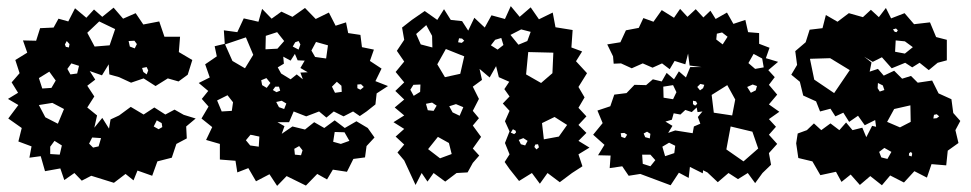

<svg xmlns="http://www.w3.org/2000/svg" viewBox="-20 -575 3171 627"><path d="M278 -1 247 15 223 -10 190 13 177 -25 127 -16 113 -65 76 -60 83 -97 40 -113 51 -157 7 -188 40 -232 6 -252 39 -272 18 -306 44 -336 30 -379 69 -403 55 -443 98 -442 111 -483 155 -485 171 -514 203 -505 225 -548 262 -517 287 -544 314 -520 351 -550 382 -514 423 -532 448 -495 500 -505 517 -455H568L564 -405L608 -379L593 -331L563 -309L528 -319L488 -294L449 -319L408 -305L369 -323L337 -332L335 -365L313 -329L273 -343L291 -315L265 -295L288 -260L265 -224L297 -198L288 -158L314 -190L336 -155L341 -185L369 -198L407 -226L449 -201L484 -224L520 -201L550 -217L580 -200L619 -188L588 -162L590 -123L556 -105L541 -60L494 -48L477 -1L429 -18L416 14L390 -7L352 22ZM356 -480 304 -505 265 -468 289 -423 338 -427ZM427 -431 419 -442 400 -441 404 -423 420 -417ZM207 -431 198 -441 192 -430 195 -422 205 -420ZM238 -360 213 -368 200 -350 210 -332 232 -335ZM459 -356 444 -353 448 -340 459 -332 464 -345ZM141 -341 107 -320 118 -286 148 -288 162 -312ZM189 -219 151 -239 107 -232 128 -192 169 -171ZM508 -173 492 -182 482 -162 498 -153 510 -160ZM310 -124 281 -126 271 -106 284 -93 302 -97ZM182 -100 158 -115 144 -96V-72L175 -70Z M916 0 885 32 860 -6 816 17 791 -26 755 -12 749 -50 698 -54V-105L653 -118L673 -160L638 -188L661 -227L639 -252L660 -278L629 -304L665 -322L650 -365L688 -391L681 -424L714 -432L711 -476L755 -470L776 -515L824 -504L836 -546L867 -514L899 -537L935 -520L976 -549L1011 -513L1054 -534L1076 -491L1110 -502L1117 -467L1157 -461L1162 -421L1201 -413L1188 -376L1226 -351L1206 -310L1247 -294L1210 -270L1206 -234L1177 -211L1155 -196L1133 -211L1102 -195L1070 -211L1046 -191L1022 -211L980 -195L939 -211L924 -176H886L909 -163L900 -138L935 -162L976 -152L1006 -176L1039 -157L1073 -182L1106 -157L1144 -179L1181 -157L1203 -126L1177 -98L1172 -61L1134 -56L1113 -14L1067 -21L1048 11L1016 -7L979 31ZM908 -441 885 -470 848 -458 847 -414 886 -416ZM807 -396 783 -453 715 -430 739 -376 780 -352ZM955 -441 944 -437 936 -423 955 -413 961 -430ZM1051 -427 1012 -438 997 -410 1009 -389 1045 -384ZM929 -316 949 -332 969 -316 961 -338 985 -339 961 -353 975 -377 952 -378 943 -399 929 -377 905 -390 907 -367 887 -355 898 -335ZM850 -320 833 -313 836 -297 851 -288 863 -304ZM1095 -295 1080 -308 1064 -292 1074 -272 1096 -275ZM1159 -300 1147 -299V-287L1157 -282L1168 -291ZM891 -292H879L871 -281L883 -274L895 -279ZM723 -264 689 -247 704 -211 737 -213 741 -241ZM900 -246 882 -242 891 -225 908 -219 915 -237ZM1105 -143 1073 -144 1068 -112 1093 -105 1121 -115ZM827 -129 798 -135 783 -117 797 -100 825 -96ZM957 -98 941 -89 943 -70 963 -68 968 -84Z M1300 -51 1278 -77 1300 -103 1272 -129 1300 -154 1265 -176 1300 -198 1269 -224 1300 -250 1271 -278 1300 -306 1272 -340 1300 -374 1276 -409 1300 -445 1293 -485 1325 -510 1367 -539 1408 -510 1430 -545 1452 -510 1489 -506 1509 -475 1529 -517 1563 -485 1585 -525 1629 -513 1648 -555 1677 -520 1713 -551 1740 -512 1785 -534 1794 -486 1850 -477 1846 -420 1881 -407 1861 -375 1897 -336 1869 -291 1889 -257 1869 -223 1895 -195 1869 -167 1895 -141 1869 -115 1905 -93 1869 -71 1882 -32 1848 -10 1808 20 1768 -10 1743 25 1717 -10 1675 16 1644 -23 1628 -46 1644 -71 1629 -108 1644 -146 1629 -179 1644 -213 1622 -237 1644 -260 1627 -284 1643 -308 1609 -323 1600 -359 1579 -322 1546 -350 1554 -314 1524 -292 1544 -252 1524 -213 1544 -189 1524 -165 1551 -128 1524 -90 1545 -67 1524 -43 1507 -12 1471 -10 1434 18 1396 -10 1376 18 1357 -10 1337 29ZM1391 -458 1372 -493 1339 -464 1354 -430 1392 -420ZM1713 -471 1682 -479 1647 -461 1673 -429 1702 -441ZM1617 -451 1597 -445 1583 -427 1605 -413 1624 -428ZM1489 -449 1479 -450 1476 -437 1488 -435 1496 -442ZM1496 -391 1436 -415 1408 -365 1433 -323 1483 -334ZM1787 -403 1705 -405 1698 -332 1747 -304 1784 -336ZM1353 -299 1330 -298 1320 -282 1331 -262 1352 -275ZM1391 -240 1371 -236 1377 -215 1396 -213 1406 -230ZM1469 -235 1447 -228 1458 -208 1481 -197 1493 -225ZM1791 -193 1750 -173 1756 -120 1805 -129 1832 -167ZM1664 -148 1655 -153 1648 -142 1659 -137 1665 -142ZM1446 -108 1410 -128 1378 -88 1417 -58 1455 -72ZM1689 -124 1674 -118 1681 -104 1695 -100 1703 -115ZM1737 -104 1728 -103 1725 -95 1732 -87 1740 -94Z M2071 -7 2033 -1 2012 -32 1971 -26 1974 -67 1933 -68 1954 -102 1917 -135 1948 -173 1931 -214 1973 -228 1986 -266 2026 -271 2052 -298 2090 -297 2112 -316 2141 -309 2157 -337 2181 -316 2197 -342 2220 -322 2234 -356H2271L2232 -361L2227 -400L2218 -365L2183 -376L2167 -349L2142 -368L2111 -354L2079 -368L2043 -352L2008 -368L1984 -367L1982 -391L1963 -430L2006 -437L2024 -476L2066 -484L2081 -516L2114 -504L2141 -542L2181 -517L2201 -546L2225 -520L2252 -545L2277 -518L2300 -540L2317 -513L2354 -534L2375 -497L2414 -510L2423 -470L2459 -467V-432L2493 -419L2481 -385L2521 -373L2489 -346L2510 -323L2491 -298L2518 -266L2491 -234L2525 -210L2491 -186L2514 -161L2491 -135L2518 -105L2491 -75L2498 -37L2470 -10L2446 23L2422 -10L2390 10L2359 -10L2324 20L2290 -12L2276 -19L2275 -9L2233 -30L2229 6L2197 -11L2170 30ZM2338 -469 2321 -465 2319 -446 2340 -430 2356 -455ZM2469 -384 2441 -399 2424 -369 2446 -350 2474 -355ZM2280 -298 2267 -301 2257 -291 2266 -280 2276 -287ZM2452 -294 2438 -299 2420 -291 2432 -272 2448 -280ZM2355 -297 2304 -265 2311 -207 2371 -198 2381 -250ZM2189 -274 2178 -297 2146 -292 2147 -256 2178 -251ZM2253 -244 2243 -246V-235L2250 -230L2257 -236ZM2242 -140 2246 -162 2267 -171 2259 -193 2274 -211 2258 -209 2255 -224 2239 -209 2218 -216 2202 -201 2180 -205 2174 -184 2153 -178 2176 -164 2162 -141 2185 -149ZM2437 -145 2366 -162 2352 -87 2408 -48 2456 -90ZM2093 -145 2082 -139 2087 -127 2102 -123 2104 -138ZM2019 -141 2007 -140 2009 -128 2021 -124 2028 -135ZM2185 -99 2165 -109 2143 -96 2152 -65 2182 -75ZM2104 -70H2077L2079 -40L2104 -32L2120 -52Z M2822 0 2788 29 2758 -5 2728 19 2710 -14 2659 -3 2633 -48 2587 -59 2580 -107 2585 -139 2615 -150 2638 -172 2662 -150 2692 -172 2721 -150 2743 -175 2764 -150 2796 -158 2809 -127 2828 -164 2841 -161 2838 -183 2804 -166 2782 -197 2753 -177 2734 -207 2708 -195 2692 -220 2658 -211 2645 -244 2603 -263 2592 -308 2564 -331 2583 -363 2577 -408 2611 -437 2624 -478 2666 -483 2677 -526 2715 -504 2752 -532 2798 -519 2824 -543 2850 -519 2873 -549 2890 -515 2934 -532 2965 -496 3017 -502 3037 -454 3072 -445V-409V-378L3042 -370L3013 -346L2983 -370L2959 -355L2936 -370L2892 -352L2860 -388L2830 -373L2802 -390L2826 -371L2820 -341L2847 -350L2866 -328L2900 -344L2926 -318L2955 -327L2977 -305L3024 -312L3045 -270L3087 -251L3093 -206L3116 -180L3100 -150L3110 -108L3075 -83L3070 -35L3022 -39L3007 5L2966 -16L2932 21L2887 -2L2860 30ZM2906 -482 2896 -479 2902 -471 2908 -470 2912 -476ZM2935 -440 2905 -443 2903 -406 2935 -400 2961 -421ZM2755 -346 2691 -385 2625 -383 2639 -315 2704 -271ZM2863 -296 2847 -304 2846 -287 2853 -276 2868 -281ZM2953 -231 2900 -219 2877 -177 2919 -159 2954 -177ZM3047 -195 3039 -202 3030 -200 3028 -188 3039 -189ZM2868 -92 2851 -79 2858 -61 2878 -56 2891 -79ZM2959 -73 2955 -79 2949 -75 2948 -67 2957 -64Z"/></svg>

Font: Rubik Gemstones
Style: Regular
Weight: 400
Designer: Hubert and Fischer, NaN
Foundry: Hubert and Fischer, NaN
Version: Version 2.200